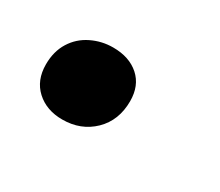

<svg xmlns="http://www.w3.org/2000/svg" viewBox="-45 -216 353 308"><g transform="rotate(30 131.5 -61.5)"><path d="M83.6 9.1Q54.3 9.1 35.5 -8.1Q16.8 -25.3 16.8 -54.6Q16.8 -78.6 27.7 -96.1Q38.6 -113.6 57.2 -122.7Q75.8 -131.9 97 -131.9Q127 -131.9 145.2 -115.7Q163.4 -99.5 163.4 -70.8Q163.4 -35.1 140.7 -13Q117.9 9.1 83.6 9.1Z"/></g></svg>

Font: Savate ExtraLight
Style: Italic
Weight: 200
Italic angle: -11°
Designer: Max Esnée
Foundry: Plomb Type
Version: Version 2.000